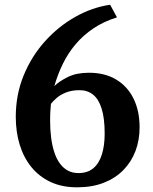

<svg xmlns="http://www.w3.org/2000/svg" viewBox="-20 -788 655 824"><path d="M310.8 15.9Q245.9 15.9 196.7 -7.2Q147.5 -30.4 114.3 -71.5Q81 -112.7 64.3 -167.7Q47.7 -222.8 47.7 -286.6Q47.7 -382.2 81.8 -464.9Q115.9 -547.6 173.9 -611.7Q231.9 -675.8 304.1 -716.2Q376.3 -756.6 452.7 -767.6L482 -713.5Q424.6 -695.6 380.6 -665.9Q336.6 -636.3 304.2 -597.8Q271.8 -559.3 249.6 -513.8Q227.4 -468.3 213.3 -418.8Q235.8 -440.2 272.1 -458Q308.4 -475.8 362.2 -475.8Q430.2 -475.8 478.8 -446.5Q527.3 -417.3 553.2 -364.6Q579.1 -312 579.1 -241.4Q579.1 -186.9 561.5 -140.1Q543.8 -93.3 509.6 -58.3Q475.4 -23.4 425.4 -3.7Q375.4 15.9 310.8 15.9ZM321.9 -401Q288.3 -401 263.9 -391.3Q239.5 -381.6 223.5 -367.9Q207.5 -354.1 198.6 -342.3Q197.4 -329.2 196.3 -312.8Q195.1 -296.5 195.1 -270.2Q195.1 -231.2 199.5 -196.9Q203.9 -162.6 213 -134.9Q222.1 -107.1 236.5 -87Q251 -66.9 271 -56Q291 -45.2 316.8 -45.2Q356.1 -45.2 380.9 -66.3Q405.7 -87.5 417.4 -125.6Q429.2 -163.8 429.2 -214.6Q429.2 -280.6 416.2 -321.7Q403.3 -362.9 379.2 -382Q355.2 -401 321.9 -401Z"/></svg>

Font: Merriweather Light
Style: Regular
Weight: 300
Designer: Eben Sorkin
Foundry: Eben Sorkin
Version: Version 2.100